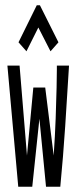

<svg xmlns="http://www.w3.org/2000/svg" viewBox="-20 -705 290 726"><path d="M49 1 8 -457H54L82 -117L106 -374H151L183 -117Q188 -190 190.5 -257Q193 -324 194 -373.5Q195 -423 195 -442V-457H241Q234 -341 226.5 -227Q219 -113 208 1H154L129 -256L102 1ZM80 -511 50 -545 119 -685H131L201 -545L171 -511L125 -601Z"/></svg>

Font: Inconsolata UltraCondensed
Style: Regular
Weight: 400
Width: 1
Monospace: yes
Designer: Raph Levien, Cyreal, Brenton Simpson
Foundry: Raph Levien, Cyreal, Google
Version: Version 3.000; ttfautohint (v1.8.2.53-6de2)